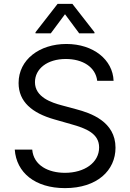

<svg xmlns="http://www.w3.org/2000/svg" viewBox="-20 -966 678 999"><path d="M485.8 -545.5H571C567.1 -655.2 465.9 -737.2 325.3 -737.2C186.1 -737.2 76.7 -656.2 76.7 -534.1C76.7 -436.1 147.7 -377.8 261.4 -345.2L350.9 -319.6C427.6 -298.3 495.7 -271.3 495.7 -198.9C495.7 -119.3 419 -66.8 318.2 -66.8C231.5 -66.8 154.8 -105.1 147.7 -187.5H56.8C65.3 -68.2 161.9 12.8 318.2 12.8C485.8 12.8 581 -79.5 581 -197.4C581 -333.8 451.7 -377.8 376.4 -397.7L302.6 -417.6C248.6 -431.8 161.9 -460.2 161.9 -538.4C161.9 -608 225.9 -659.1 322.4 -659.1C410.5 -659.1 477.3 -617.2 485.8 -545.5ZM244.3 -792.6 318.2 -892 392 -792.6H471.6V-798.3L356.5 -946H279.8L164.8 -798.3V-792.6Z"/></svg>

Font: Karasuma Gothic
Style: Regular
Weight: 400
Designer: Rasmus Andersson, Ryoko Nishizuka
Foundry: Genbu
Version: Version 1.00